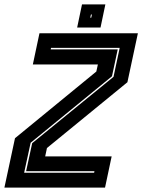

<svg xmlns="http://www.w3.org/2000/svg" viewBox="-42 -851 646 871"><path d="M67.5 -67.5H385L386.5 -74.5H76.5L104 -201.5L473 -502.5L501 -634H189.5L188 -627H492L466 -505L97 -203.5ZM-22 0 26 -224 395 -526.5 402 -558.5H107L137 -700H583.5L536 -478L171 -179.5L163 -141.5H464.5L434.5 0ZM308 -726 330 -831H436L414 -726ZM367.5 -771H372L375 -785H370.5Z"/></svg>

Font: Tourney ExtraBold
Style: Italic
Weight: 800
Italic angle: -12°
Version: Version 1.015